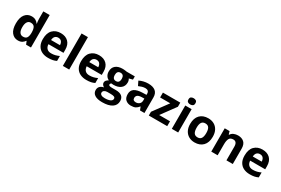

<svg xmlns="http://www.w3.org/2000/svg" viewBox="121 -2208 5707 3895"><g transform="rotate(30 2974.5 -260.0)"><path d="M251 9.8Q159.7 9.8 102.3 -61.8Q44.9 -133.3 44.9 -272Q44.9 -412.1 103 -484.1Q161.1 -556.2 254.9 -556.2Q313.5 -556.2 351.6 -533Q389.6 -509.8 412.1 -476.1H417Q414.1 -491.7 409.9 -522.2Q405.8 -552.7 405.8 -585V-759.8H555.2V0H440.9L412.1 -70.8H405.8Q384.3 -37.1 347.4 -13.7Q310.5 9.8 251 9.8ZM303.2 -108.9Q364.3 -108.9 389.4 -145.3Q414.6 -181.6 416 -254.9V-271Q416 -350.6 391.6 -392.8Q367.2 -435.1 300.8 -435.1Q251.5 -435.1 223.6 -392.6Q195.8 -350.1 195.8 -270Q195.8 -189.9 223.9 -149.4Q252 -108.9 303.2 -108.9Z M936 -556.2Q1049.3 -556.2 1115 -491.7Q1180.7 -427.2 1180.7 -308.1V-235.8H828.6Q831.1 -172.9 866.5 -137Q901.9 -101.1 964.8 -101.1Q1017.1 -101.1 1060.5 -111.8Q1104 -122.6 1149.9 -144V-28.8Q1109.4 -8.8 1065.2 0.5Q1021 9.8 958 9.8Q876 9.8 812.7 -20.5Q749.5 -50.8 713.6 -112.8Q677.7 -174.8 677.7 -269Q677.7 -412.1 749 -484.1Q820.3 -556.2 936 -556.2ZM937 -450.2Q893.6 -450.2 865 -422.4Q836.4 -394.5 832 -335H1041Q1040.5 -384.3 1014.9 -417.2Q989.3 -450.2 937 -450.2Z M1450.7 0H1301.8V-759.8H1450.7Z M1832 -556.2Q1945.3 -556.2 2011 -491.7Q2076.7 -427.2 2076.7 -308.1V-235.8H1724.6Q1727.1 -172.9 1762.5 -137Q1797.9 -101.1 1860.8 -101.1Q1913.1 -101.1 1956.5 -111.8Q2000 -122.6 2045.9 -144V-28.8Q2005.4 -8.8 1961.2 0.5Q1917 9.8 1854 9.8Q1772 9.8 1708.7 -20.5Q1645.5 -50.8 1609.6 -112.8Q1573.7 -174.8 1573.7 -269Q1573.7 -412.1 1645 -484.1Q1716.3 -556.2 1832 -556.2ZM1833 -450.2Q1789.6 -450.2 1761 -422.4Q1732.4 -394.5 1728 -335H1937Q1936.5 -384.3 1910.9 -417.2Q1885.3 -450.2 1833 -450.2Z M2357.4 240.2Q2243.2 240.2 2182.9 200.4Q2122.6 160.6 2122.6 88.9Q2122.6 -12.2 2243.7 -41Q2220.7 -50.8 2203.6 -73Q2186.5 -95.2 2186.5 -120.1Q2186.5 -151.4 2204.6 -172.1Q2222.7 -192.9 2256.8 -212.9Q2213.9 -231.4 2188.7 -272.5Q2163.6 -313.5 2163.6 -369.1Q2163.6 -458.5 2221.7 -507.3Q2279.8 -556.2 2387.7 -556.2Q2402.8 -556.2 2422.9 -554.2Q2442.9 -552.2 2459.7 -549.8Q2476.6 -547.4 2482.4 -545.9H2672.9V-470.2L2587.4 -448.2Q2610.8 -411.6 2610.8 -366.2Q2610.8 -278.3 2549.6 -229.2Q2488.3 -180.2 2379.4 -180.2Q2353.5 -181.6 2330.6 -184.1Q2307.6 -166.5 2307.6 -145Q2307.6 -112.8 2389.6 -112.8H2482.4Q2572.3 -112.8 2619.4 -74.2Q2666.5 -35.6 2666.5 39.1Q2666.5 134.8 2586.7 187.5Q2506.8 240.2 2357.4 240.2ZM2387.7 -271Q2429.7 -271 2449.2 -296.9Q2468.8 -322.8 2468.8 -367.2Q2468.8 -465.8 2387.7 -465.8Q2305.7 -465.8 2305.7 -367.2Q2305.7 -322.8 2325.9 -296.9Q2346.2 -271 2387.7 -271ZM2363.8 143.1Q2443.8 143.1 2489.3 121.1Q2534.7 99.1 2534.7 61Q2534.7 30.3 2507.8 18.6Q2481 6.8 2424.8 6.8H2347.7Q2306.6 6.8 2279.1 26.1Q2251.5 45.4 2251.5 77.1Q2251.5 107.9 2281 125.5Q2310.5 143.1 2363.8 143.1Z M2986.3 -557.1Q3096.2 -557.1 3154.8 -509.3Q3213.4 -461.4 3213.4 -363.8V0H3109.4L3080.6 -74.2H3076.7Q3041.5 -29.8 3002.7 -10Q2963.9 9.8 2895.5 9.8Q2822.8 9.8 2774.7 -32.5Q2726.6 -74.7 2726.6 -163.1Q2726.6 -250 2787.6 -291.3Q2848.6 -332.5 2970.7 -336.9L3065.4 -339.8V-363.8Q3065.4 -406.7 3043 -426.8Q3020.5 -446.8 2980.5 -446.8Q2940.9 -446.8 2902.8 -435.5Q2864.7 -424.3 2826.7 -407.2L2777.3 -507.8Q2820.8 -530.8 2874.8 -543.9Q2928.7 -557.1 2986.3 -557.1ZM3065.4 -252.9 3007.8 -251Q2935.5 -249 2907.5 -225.1Q2879.4 -201.2 2879.4 -162.1Q2879.4 -127.9 2899.4 -113.5Q2919.4 -99.1 2951.7 -99.1Q2999.5 -99.1 3032.5 -127.4Q3065.4 -155.8 3065.4 -208Z M3746.6 0H3315.4V-87.9L3568.4 -432.1H3330.6V-545.9H3737.8V-449.2L3491.7 -113.8H3746.6Z M3929.2 -759.8Q3962.4 -759.8 3986.3 -744.4Q4010.3 -729 4010.3 -687Q4010.3 -645.5 3986.3 -629.6Q3962.4 -613.8 3929.2 -613.8Q3895.5 -613.8 3871.8 -629.6Q3848.1 -645.5 3848.1 -687Q3848.1 -729 3871.8 -744.4Q3895.5 -759.8 3929.2 -759.8ZM4003.4 -545.9V0H3854.5V-545.9Z M4655.8 -273.9Q4655.8 -137.2 4584.2 -63.7Q4512.7 9.8 4389.6 9.8Q4313 9.8 4253.7 -23.2Q4194.3 -56.2 4160.4 -119.6Q4126.5 -183.1 4126.5 -273.9Q4126.5 -409.7 4197.8 -482.9Q4269 -556.2 4392.6 -556.2Q4469.2 -556.2 4528.6 -523.4Q4587.9 -490.7 4621.8 -427.7Q4655.8 -364.7 4655.8 -273.9ZM4278.3 -273.9Q4278.3 -192.9 4304.9 -151.4Q4331.5 -109.9 4391.6 -109.9Q4451.2 -109.9 4477.3 -151.4Q4503.4 -192.9 4503.4 -273.9Q4503.4 -355 4477.1 -395.5Q4450.7 -436 4390.6 -436Q4331.5 -436 4304.9 -395.5Q4278.3 -355 4278.3 -273.9Z M5088.9 -556.2Q5176.3 -556.2 5229.5 -508.5Q5282.7 -460.9 5282.7 -356V0H5133.8V-318.8Q5133.8 -437 5045.9 -437Q4977.5 -437 4952.6 -390.6Q4927.7 -344.2 4927.7 -256.8V0H4778.8V-545.9H4892.6L4912.6 -476.1H4920.9Q4946.8 -518.1 4992.2 -537.1Q5037.6 -556.2 5088.9 -556.2Z M5661.1 -556.2Q5774.4 -556.2 5840.1 -491.7Q5905.8 -427.2 5905.8 -308.1V-235.8H5553.7Q5556.2 -172.9 5591.6 -137Q5627 -101.1 5689.9 -101.1Q5742.2 -101.1 5785.6 -111.8Q5829.1 -122.6 5875 -144V-28.8Q5834.5 -8.8 5790.3 0.5Q5746.1 9.8 5683.1 9.8Q5601.1 9.8 5537.8 -20.5Q5474.6 -50.8 5438.7 -112.8Q5402.8 -174.8 5402.8 -269Q5402.8 -412.1 5474.1 -484.1Q5545.4 -556.2 5661.1 -556.2ZM5662.1 -450.2Q5618.7 -450.2 5590.1 -422.4Q5561.5 -394.5 5557.1 -335H5766.1Q5765.6 -384.3 5740 -417.2Q5714.4 -450.2 5662.1 -450.2Z"/></g></svg>

Font: Open Sans
Style: Bold
Weight: 700
Designer: Monotype Design Team
Foundry: Monotype Imaging Inc.
Version: Version 3.000; ttfautohint (v1.8.4)